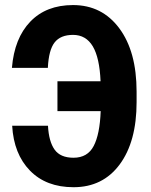

<svg xmlns="http://www.w3.org/2000/svg" viewBox="-20 -741 605 770"><path d="M172.4 -236.8Q175.8 -173.3 199 -140.9Q222.2 -108.4 274.9 -108.4Q331.1 -108.4 355.7 -155.5Q380.4 -202.6 383.8 -295.4H210.4V-415H383.3Q379.4 -509.3 352.1 -555.2Q324.7 -601.1 272.9 -601.1Q222.7 -601.1 199 -570.8Q175.3 -540.5 171.9 -468.8H27.8Q37.6 -587.9 101.6 -654.3Q165.5 -720.7 272.9 -720.7Q389.2 -720.7 458.5 -627.4Q527.8 -534.2 527.8 -373.5V-331.5Q527.8 -173.3 460.2 -81.8Q392.6 9.8 274.9 9.8Q165 9.8 100.1 -56.9Q35.2 -123.5 28.8 -236.8Z"/></svg>

Font: Roboto Condensed
Style: Bold
Weight: 700
Designer: Google
Version: Version 2.134; 2016